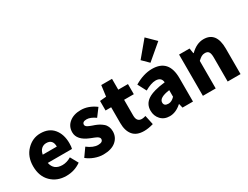

<svg xmlns="http://www.w3.org/2000/svg" viewBox="-81 -1616 2966 2294"><g transform="rotate(-30 1401.5 -469.5)"><path d="M329.1 13.7Q203.1 13.7 121.6 -66.4Q40 -146.5 40 -284.2Q40 -417 120.6 -500Q201.2 -583 309.6 -583Q427.7 -583 490.7 -506.8Q553.7 -430.7 553.7 -307.6Q553.7 -257.8 545.9 -232.4H211.9Q234.4 -122.1 353.5 -122.1Q413.1 -122.1 473.6 -158.2L533.2 -50.8Q443.4 13.7 329.1 13.7ZM209 -347.7H403.3Q403.3 -447.3 313.5 -447.3Q274.4 -447.3 246.1 -421.9Q217.8 -396.5 209 -347.7Z M837.9 13.7Q782.2 13.7 722.2 -8.3Q662.1 -30.3 619.1 -66.4L697.3 -176.8Q774.4 -117.2 841.8 -117.2Q909.2 -117.2 909.2 -162.1Q909.2 -168.9 906.2 -175.3Q903.3 -181.6 896.5 -187.5Q889.6 -193.4 883.3 -197.8Q877 -202.1 864.7 -207.5Q852.5 -212.9 844.2 -216.3Q835.9 -219.7 820.3 -225.6Q804.7 -231.4 795.9 -235.4Q647.5 -294.9 647.5 -402.3Q647.5 -483.4 708.5 -533.2Q769.5 -583 868.2 -583Q972.7 -583 1071.3 -509.8L992.2 -404.3Q924.8 -452.1 874 -452.1Q813.5 -452.1 813.5 -411.1Q813.5 -404.3 816.4 -397.9Q819.3 -391.6 825.7 -386.2Q832 -380.9 838.4 -377Q844.7 -373 856.9 -368.2Q869.1 -363.3 877 -359.9Q884.8 -356.4 900.4 -351.1Q916 -345.7 924.8 -342.8Q956.1 -331.1 979 -318.4Q1002 -305.7 1025.4 -286.1Q1048.8 -266.6 1061.5 -237.3Q1074.2 -208 1074.2 -171.9Q1074.2 -89.8 1012.7 -38.1Q951.2 13.7 837.9 13.7Z M1401.4 13.7Q1298.8 13.7 1249.5 -45.9Q1200.2 -105.5 1200.2 -210.9V-429.7H1123V-561.5L1210.9 -569.3L1230.5 -718.8H1378.9V-569.3H1512.7V-429.7H1378.9V-212.9Q1378.9 -125 1450.2 -125Q1468.8 -125 1502.9 -134.8L1530.3 -6.8Q1460 13.7 1401.4 13.7Z M1755.9 13.7Q1678.7 13.7 1632.8 -36.1Q1586.9 -85.9 1586.9 -159.2Q1586.9 -250 1662.1 -299.8Q1737.3 -349.6 1903.3 -368.2Q1897.5 -441.4 1817.4 -441.4Q1756.8 -441.4 1668 -390.6L1606.4 -507.8Q1732.4 -583 1850.6 -583Q2081.1 -583 2081.1 -323.2V0H1936.5L1922.9 -56.6H1918.9Q1840.8 13.7 1755.9 13.7ZM1817.4 -124Q1861.3 -124 1903.3 -168.9V-259.8Q1755.9 -240.2 1755.9 -172.9Q1755.9 -124 1817.4 -124ZM1873 -655.3 1786.1 -741.2 1962.9 -953.1 2084 -834Z M2217.8 0V-569.3H2362.3L2374 -498H2378.9Q2465.8 -583 2560.5 -583Q2737.3 -583 2737.3 -351.6V0H2559.6V-330.1Q2559.6 -386.7 2543.9 -408.7Q2528.3 -430.7 2493.2 -430.7Q2464.8 -430.7 2444.3 -418.9Q2423.8 -407.2 2394.5 -379.9V0Z"/></g></svg>

Font: Gen Shin Gothic Heavy
Style: Bold
Weight: 900
Designer: [Source Han Sans]
Ryoko NISHIZUKA  (kana & ideographs); Paul D. Hunt (Latin, Greek & Cyrillic); Wenlong ZHANG  (bopomofo
Version: Version 1.002.20150607